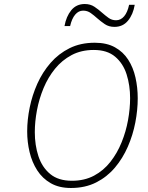

<svg xmlns="http://www.w3.org/2000/svg" viewBox="-20 -925 736 957"><path d="M333.5 12Q274.5 12 233 -11.8Q191.5 -35.5 165.5 -76Q139.5 -116.5 127.5 -166.8Q115.5 -217 115.5 -270Q115.5 -327.5 128 -389Q140.5 -450.5 166.2 -508Q192 -565.5 232 -611.5Q272 -657.5 326.8 -684.8Q381.5 -712 452.5 -712Q512 -712 553 -689.2Q594 -666.5 619 -627.5Q644 -588.5 655.2 -538.8Q666.5 -489 666.5 -435Q666.5 -377 654.5 -314.5Q642.5 -252 617.2 -194Q592 -136 552.8 -89.5Q513.5 -43 459 -15.5Q404.5 12 333.5 12ZM338.5 -24Q401 -24 448.8 -49.5Q496.5 -75 530.5 -118.5Q564.5 -162 586.2 -215.8Q608 -269.5 618.2 -326.5Q628.5 -383.5 628.5 -436Q628.5 -499 611.2 -553.8Q594 -608.5 554.2 -642.2Q514.5 -676 447.5 -676Q385 -676 337 -650.5Q289 -625 254.2 -582.2Q219.5 -539.5 197.2 -486Q175 -432.5 164.2 -375.5Q153.5 -318.5 153.5 -266Q153.5 -201.5 171.5 -146.5Q189.5 -91.5 230 -57.8Q270.5 -24 338.5 -24ZM550.5 -791Q522.5 -791 502.2 -804.8Q482 -818.5 464.5 -834Q448.5 -848.5 432 -860.2Q415.5 -872 394.5 -872Q371.5 -872 354.8 -852.2Q338 -832.5 329.5 -795H301.5Q310 -843 335.2 -874Q360.5 -905 402.5 -905Q430.5 -905 451.2 -891Q472 -877 489 -861.5Q505 -847.5 521.2 -835.8Q537.5 -824 558.5 -824Q582 -824 598.8 -843.8Q615.5 -863.5 623.5 -901H651.5Q643.5 -853 618 -822Q592.5 -791 550.5 -791Z"/></svg>

Font: Overpass Thin
Style: Italic
Weight: 250
Italic angle: -10°
Designer: Delve Withrington, Dave Bailey, Thomas Jockin
Foundry: Delve Fonts LLC
Version: Version 4.000